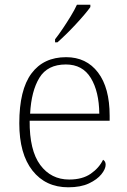

<svg xmlns="http://www.w3.org/2000/svg" viewBox="-20 -786 539 816"><path d="M270 10Q174 10 118 -61Q62 -132 62 -262Q62 -404 113.5 -473.5Q165 -543 261 -543Q347 -543 396.5 -478Q446 -413 446 -294V-273H106Q105 -147 151 -85Q197 -23 274 -23Q330 -23 365.5 -47.5Q401 -72 418 -107Q423 -104 426 -99Q429 -94 429 -86Q429 -68 411 -45.5Q393 -23 358 -6.5Q323 10 270 10ZM402 -303Q401 -397 366 -454.5Q331 -512 260 -512Q182 -512 147.5 -455.5Q113 -399 108 -303ZM214 -619Q229 -638 246.5 -664Q264 -690 280.5 -717Q297 -744 307 -766H364V-756Q355 -743 338 -723Q321 -703 300.5 -681Q280 -659 260 -639.5Q240 -620 224 -606H214Z"/></svg>

Font: Noto Serif Hebrew ExtraLight
Style: Regular
Weight: 250
Version: Version 2.003